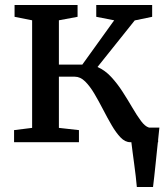

<svg xmlns="http://www.w3.org/2000/svg" viewBox="-20 -571 668 771"><path d="M529.5 180Q528 160 525 136Q522 112 518.8 87.2Q515.5 62.5 512.5 40Q509.5 17.5 507.5 0L464 -58.5H620Q618 -39 615.5 -15Q613 9 610.2 35.2Q607.5 61.5 604.8 87.5Q602 113.5 599.5 137.2Q597 161 594.5 180ZM36.5 0V-48.5L109 -57.5V-489.5L38.5 -503.5V-551H291.5V-503.5L216.5 -489.5V-311.5H310.5L438.5 -489.5L366.5 -503.5V-551H591V-503.5L521 -489L371.5 -302Q401.5 -289 426.5 -262Q451.5 -235 472.5 -202.2Q493.5 -169.5 511.8 -138.2Q530 -107 546.2 -85.2Q562.5 -63.5 577.5 -59L615 -49V0H503Q482.5 0 464.2 -19Q446 -38 428.5 -68Q411 -98 393.8 -131.5Q376.5 -165 358.8 -195Q341 -225 321.8 -244Q302.5 -263 280.5 -263H216.5V-57.5L297 -48.5V0Z"/></svg>

Font: Merriweather 28pt Medium
Style: Regular
Weight: 500
Version: Version 2.100